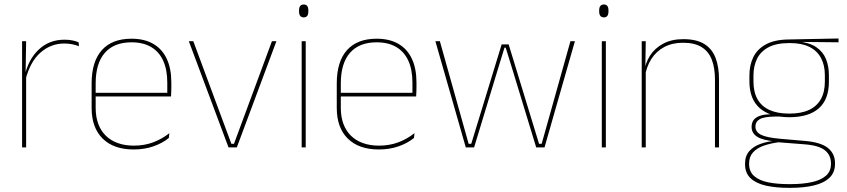

<svg xmlns="http://www.w3.org/2000/svg" viewBox="-20 -674 3875 878"><path d="M96.5 -308.5 87 -320.5 92.5 -325Q109 -402 157 -447.2Q205 -492.5 275 -492.5Q296 -492.5 312.2 -489Q328.5 -485.5 339.5 -480.5L341 -462.5Q328 -468 311 -471.5Q294 -475 273.5 -475Q212 -475 164.8 -433.2Q117.5 -391.5 96.5 -308.5ZM81 0V-485.5H99.5L97 -335L99.5 -332.5V0Z M591.5 9.5Q500 9.5 449.5 -40.2Q399 -90 399 -180.5V-292.5Q399 -392.5 445.8 -444.8Q492.5 -497 581.5 -497Q640 -497 680.8 -473.5Q721.5 -450 742.5 -405.2Q763.5 -360.5 763.5 -296.5V-279.5Q763.5 -268.5 763.2 -257.5Q763 -246.5 762 -233H745Q745 -250.5 745 -266.5Q745 -282.5 745 -296Q745 -355.5 726.2 -396.5Q707.5 -437.5 671 -459Q634.5 -480.5 581.5 -480.5Q501.5 -480.5 459.5 -432.5Q417.5 -384.5 417.5 -292.5V-243.5V-239.5V-181Q417.5 -140 429.2 -108Q441 -76 463.5 -53.8Q486 -31.5 518.5 -19.8Q551 -8 592 -8Q639.5 -8 679.5 -22.8Q719.5 -37.5 754.5 -65L752 -43Q722.5 -19 681.5 -4.8Q640.5 9.5 591.5 9.5ZM407.5 -233V-249.5H755.5V-233Z M1050 -16.5 1223.5 -485.5H1244L1063 0H1025L843.5 -485.5H864L1038 -16.5Z M1359.5 0V-485.5H1378V0ZM1369 -594.5Q1358.5 -594.5 1353 -601.2Q1347.5 -608 1347.5 -622V-626.5Q1347.5 -640 1353 -646.8Q1358.5 -653.5 1369 -653.5Q1379.5 -653.5 1384.8 -646.8Q1390 -640 1390 -626.5V-622Q1390 -608 1384.8 -601.2Q1379.5 -594.5 1369 -594.5Z M1712.5 9.5Q1621 9.5 1570.5 -40.2Q1520 -90 1520 -180.5V-292.5Q1520 -392.5 1566.8 -444.8Q1613.5 -497 1702.5 -497Q1761 -497 1801.8 -473.5Q1842.5 -450 1863.5 -405.2Q1884.5 -360.5 1884.5 -296.5V-279.5Q1884.5 -268.5 1884.2 -257.5Q1884 -246.5 1883 -233H1866Q1866 -250.5 1866 -266.5Q1866 -282.5 1866 -296Q1866 -355.5 1847.2 -396.5Q1828.5 -437.5 1792 -459Q1755.5 -480.5 1702.5 -480.5Q1622.5 -480.5 1580.5 -432.5Q1538.5 -384.5 1538.5 -292.5V-243.5V-239.5V-181Q1538.5 -140 1550.2 -108Q1562 -76 1584.5 -53.8Q1607 -31.5 1639.5 -19.8Q1672 -8 1713 -8Q1760.5 -8 1800.5 -22.8Q1840.5 -37.5 1875.5 -65L1873 -43Q1843.5 -19 1802.5 -4.8Q1761.5 9.5 1712.5 9.5ZM1528.5 -233V-249.5H1876.5V-233Z M2110 0 1971 -485.5H1991.5L2123 -16.5H2135L2274 -471H2306L2445 -16.5H2457L2588.5 -485.5H2609L2470 0H2432L2316.5 -378.5L2292.5 -456H2287L2263 -378L2148 0Z M2732 0V-485.5H2750.5V0ZM2741.5 -594.5Q2731 -594.5 2725.5 -601.2Q2720 -608 2720 -622V-626.5Q2720 -640 2725.5 -646.8Q2731 -653.5 2741.5 -653.5Q2752 -653.5 2757.2 -646.8Q2762.5 -640 2762.5 -626.5V-622Q2762.5 -608 2757.2 -601.2Q2752 -594.5 2741.5 -594.5Z M3249.5 0V-310Q3249.5 -363 3235.2 -400.5Q3221 -438 3189 -458.2Q3157 -478.5 3103.5 -478.5Q3054 -478.5 3017.2 -458.8Q2980.5 -439 2958.5 -404.2Q2936.5 -369.5 2929.5 -325L2920.5 -344H2926Q2930.5 -385 2952.2 -419.2Q2974 -453.5 3012.5 -474.2Q3051 -495 3104.5 -495Q3165 -495 3200.8 -472.8Q3236.5 -450.5 3252.2 -409.2Q3268 -368 3268 -311V0ZM2914.5 0V-485.5H2933L2931 -358.5H2933V0Z M3589.5 -138Q3501.5 -138 3454.2 -179.5Q3407 -221 3407 -302V-329Q3407 -376.5 3425 -413Q3443 -449.5 3482.2 -471Q3521.5 -492.5 3585 -493.5L3814.5 -498V-480.5L3627.5 -482.5L3627 -485Q3681.5 -479.5 3712.8 -458.2Q3744 -437 3757.2 -404Q3770.5 -371 3770.5 -330V-300.5Q3770.5 -219.5 3724.5 -178.8Q3678.5 -138 3589.5 -138ZM3587 168H3595.5Q3649.5 168 3691 159.2Q3732.5 150.5 3756.2 130.2Q3780 110 3780 75.5V73.5Q3780 35.5 3752.2 13.2Q3724.5 -9 3659.5 -14L3532 -24L3548.5 -24.5Q3506.5 -19.5 3474.2 -8.5Q3442 2.5 3423.8 22.5Q3405.5 42.5 3405.5 74V75.5Q3405.5 111 3428.8 131.2Q3452 151.5 3493 159.8Q3534 168 3587 168ZM3587 185Q3528 185 3483 175Q3438 165 3412.5 141.2Q3387 117.5 3387 76.5V74.5Q3387 39 3406.5 17Q3426 -5 3458 -16.2Q3490 -27.5 3527.5 -30.5L3526.5 -27.5Q3468.5 -32 3442.8 -48.5Q3417 -65 3417 -93.5V-94Q3417 -112 3426 -124.8Q3435 -137.5 3455.2 -144.5Q3475.5 -151.5 3508 -151.5V-158L3563.5 -141H3525Q3474 -140.5 3454.2 -129Q3434.5 -117.5 3434.5 -95V-94.5Q3434.5 -71 3459.5 -58Q3484.5 -45 3546.5 -39.5L3662 -29.5Q3735 -23 3766.8 3.2Q3798.5 29.5 3798.5 72.5V74.5Q3798.5 115 3772.8 139.2Q3747 163.5 3701.2 174.2Q3655.5 185 3595.5 185ZM3589.5 -154.5Q3643 -154.5 3679 -171Q3715 -187.5 3733.5 -220.2Q3752 -253 3752 -300.5V-330Q3752 -376.5 3734 -409.5Q3716 -442.5 3680.8 -459.8Q3645.5 -477 3593.5 -477H3588.5Q3530.5 -477 3494.5 -458Q3458.5 -439 3442 -405.5Q3425.5 -372 3425.5 -329V-302Q3425.5 -253.5 3443.8 -220.8Q3462 -188 3498.5 -171.2Q3535 -154.5 3589.5 -154.5Z"/></svg>

Font: Anek Gurmukhi Thin
Style: Regular
Weight: 250
Designer: Sarang Kulkarni (Gurmukhi), Yesha Goshar (Latin)
Foundry: Ek Type
Version: Version 1.003